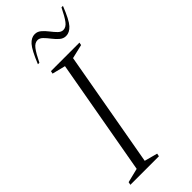

<svg xmlns="http://www.w3.org/2000/svg" viewBox="-269 -885 928 928"><g transform="rotate(-45 195.0 -421.0)"><path d="M9 0 12 -15 85 -33 191 -629 123 -646 126 -660H321L318 -646L246 -629L140 -33L207 -15L204 0ZM105 -728Q133 -797 153 -819.5Q173 -842 197 -842Q215 -842 229.5 -829.5Q244 -817 257 -800Q270 -783 282.5 -770.5Q295 -758 309 -758Q328 -758 343.5 -778.5Q359 -799 380 -842H390Q363 -773 342.5 -750.5Q322 -728 298 -728Q280 -728 265.5 -740.5Q251 -753 238 -770Q225 -787 212.5 -799.5Q200 -812 186 -812Q167 -812 151.5 -791.5Q136 -771 115 -728Z"/></g></svg>

Font: Spectral SC ExtraLight
Style: Italic
Weight: 275
Italic angle: -10°
Designer: Jean-Baptiste Levee
Foundry: Production Type
Version: Version 2.001